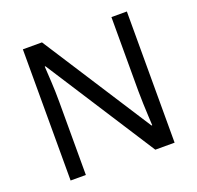

<svg xmlns="http://www.w3.org/2000/svg" viewBox="-125 -848 1010 982"><g transform="rotate(-20 380.0 -357.0)"><path d="M663 0H558L176 -593H172Q174 -558 177 -506Q180 -454 180 -399V0H97V-714H201L582 -123H586Q585 -139 583.5 -171Q582 -203 580.5 -241Q579 -279 579 -311V-714H663Z"/></g></svg>

Font: Noto Sans Mayan Numerals
Style: Regular
Weight: 400
Designer: Monotype Design Team
Foundry: Monotype Imaging Inc.
Version: Version 2.001; ttfautohint (v1.8.4.7-5d5b)